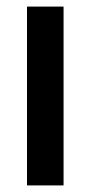

<svg xmlns="http://www.w3.org/2000/svg" viewBox="-20 -629 275 583"><path d="M173 -66V-609H62V-66Z"/></svg>

Font: Noto Sans Malayalam UI ExtraCondensed SemiBold
Style: Regular
Weight: 600
Width: 2
Designer: Jelle Bosma - Monotype Design Team
Foundry: Monotype Imaging Inc.
Version: Version 2.104